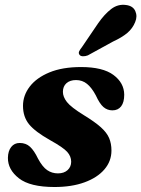

<svg xmlns="http://www.w3.org/2000/svg" viewBox="-20 -755 581 789"><path d="M218 -42.5Q243 -42.5 257.8 -56Q272.5 -69.5 272.5 -90.5Q272.5 -112.5 256.2 -130.8Q240 -149 186 -179Q124.5 -213.5 99.5 -244.2Q74.5 -275 74.5 -320Q74.5 -363 102.2 -399.2Q130 -435.5 183.2 -457.5Q236.5 -479.5 313 -479.5Q402.5 -479.5 446.2 -447Q490 -414.5 490.5 -366Q490.5 -334.5 477.8 -318Q465 -301.5 442 -301.5Q421 -301.5 405.2 -315Q389.5 -328.5 373.5 -363.5Q357 -394.5 337.8 -410.2Q318.5 -426 292.5 -426Q267.5 -426 253 -413Q238.5 -400 238.5 -377.5Q238.5 -357 255 -335.8Q271.5 -314.5 325 -281.5Q370 -254 394.5 -232Q419 -210 428.5 -187.5Q438 -165 438 -136.5Q438 -92.5 409 -58.8Q380 -25 327.5 -5.8Q275 13.5 204 13.5Q103.5 13.5 57.8 -22.2Q12 -58 12.5 -106.5Q13 -134.5 26 -151Q39 -167.5 61 -167.5Q86.5 -167.5 103.5 -151.8Q120.5 -136 136 -103.5Q154.5 -69 174 -55.8Q193.5 -42.5 218 -42.5ZM383 -659Q409.5 -697 437 -718Q464.5 -739 497.5 -734.5Q526.5 -731 536 -709.5Q545.5 -688 535.5 -664.5Q525 -638 503 -619.5Q481 -601 444 -584L341 -527.5Q331 -523.5 321 -523.8Q311 -524 307 -529.5Q301.5 -536.5 305.5 -544.5Q309.5 -552.5 316.5 -561Z"/></svg>

Font: Fraunces 9pt
Style: Bold Italic
Weight: 700
Italic angle: -16°
Version: Version 1.000;[b76b70a41]